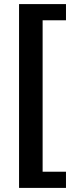

<svg xmlns="http://www.w3.org/2000/svg" viewBox="-20 -756 368 937"><path d="M73 161V-736H302V-657H188V82H302V161Z"/></svg>

Font: Archivo ExtraCondensed
Style: Bold
Weight: 700
Width: 2
Designer: Hector Gatti
Foundry: Omnibus-Type
Version: Version 2.001